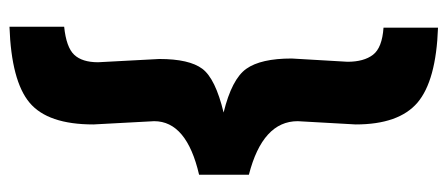

<svg xmlns="http://www.w3.org/2000/svg" viewBox="-287 -514 935 401"><g transform="rotate(-90 180.5 -313.5)"><path d="M251 -576.2 257.8 -448.2Q257.8 -385.7 237.3 -358.4Q216.8 -331.1 146 -314Q215.8 -296.9 237.3 -266.6Q258.8 -236.3 258.8 -171.9L252 -55.2Q252 -21 266.6 -2Q281.2 17.1 323.2 20V133.8Q212.4 129.9 166.5 90.8Q121.1 51.8 121.1 -38.1L127.9 -159.2Q127.9 -232.4 16.1 -261.2V-365.2Q127.9 -391.1 127.9 -459L121.1 -585.9Q121.1 -681.2 166.5 -719.2Q211.9 -757.3 325.2 -761.2V-647Q282.2 -642.6 266.6 -626Q251 -609.4 251 -576.2Z"/></g></svg>

Font: TitilliumWeb-Bold
Style: Bold
Weight: 700
Version: Version 1.001;PS 57.000;hotconv 1.0.70;makeotf.lib2.5.55311